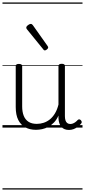

<svg xmlns="http://www.w3.org/2000/svg" viewBox="-20 -1030 686 1550"><path d="M270 18Q222 18 185 -1.5Q148 -21 127.5 -61.5Q107 -102 107 -166V-496Q107 -505 113 -509.5Q119 -514 132 -514Q146 -514 152.5 -509.5Q159 -505 159 -496V-171Q159 -127 171.5 -95.5Q184 -64 210 -47Q236 -30 277 -30Q306 -30 333 -39Q360 -48 383 -66.5Q406 -85 424 -115Q442 -145 452 -186V-496Q452 -506 458.5 -510.5Q465 -515 479 -515Q492 -515 498 -510.5Q504 -506 504 -496V-93Q504 -73 508.5 -58.5Q513 -44 523 -36.5Q533 -29 547 -29Q557 -29 567 -32.5Q577 -36 587 -43Q597 -50 607 -61Q613 -67 620 -66.5Q627 -66 633 -59Q638 -54 639.5 -47Q641 -40 636 -34Q625 -19 609 -7Q593 5 575 12Q557 19 537 19Q517 19 502 13Q487 7 476 -5Q465 -17 459 -35Q453 -53 452 -76V-97Q437 -63 415.5 -41Q394 -19 370 -6Q346 7 320.5 12.5Q295 18 270 18ZM342 -623Q339 -623 335.5 -625Q332 -627 329 -632L198 -793Q195 -797 193.5 -800Q192 -803 192 -807Q192 -814 198.5 -820.5Q205 -827 213.5 -832Q222 -837 228 -837Q238 -837 245 -827L364 -659Q367 -654 368 -651.5Q369 -649 369 -647Q369 -639 359 -631Q349 -623 342 -623ZM0 490H646V500H0ZM0 -20H646V0H0ZM0 -505H646V-500H0ZM0 -1010H646V-1000H0Z"/></svg>

Font: Playwrite ES Deco Guides
Style: Regular
Weight: 400
Designer: Veronika Burian, José Scaglione
Foundry: TypeTogether
Version: Version 1.003